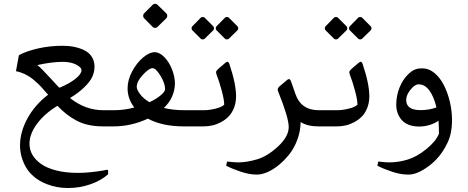

<svg xmlns="http://www.w3.org/2000/svg" viewBox="-20 -653 2418 992"><path d="M400.9 -290Q400.9 -296.9 396 -303.2Q367.2 -332 306.6 -333.5Q247.6 -333.5 173.3 -316.9Q196.3 -297.4 237.3 -252.4Q278.3 -207.5 285.2 -200.7H290Q339.4 -221.7 370.1 -246.1Q400.9 -270.5 400.9 -290ZM417 -392.6Q441.4 -380.4 454.8 -358.6Q468.3 -336.9 468.3 -309.3Q468.3 -281.7 457 -256.6Q445.8 -231.4 415.5 -202.1Q385.3 -172.9 341.8 -146.5Q420.9 -83.5 514.2 -83.5H549.8V0H512.7Q428.7 0 371.1 -32.2Q319.8 -60.5 276.9 -106.4Q210 -65.9 171.1 -13.2Q132.3 39.6 132.3 89.4Q132.3 151.4 192.4 194.3Q222.2 215.3 271 227.8Q319.8 240.2 382.3 240.2Q444.8 240.2 521 226.6Q522.5 226.6 525.6 225.6Q528.8 224.6 530.8 224.4Q532.7 224.1 535.2 224.6Q539.6 225.1 538.6 231.4V247.6Q501.5 280.3 446.5 299.3Q391.6 318.4 331.8 318.4Q272 318.4 221.7 298.3Q183.6 283.7 155.5 259.8Q127.4 235.8 112.3 208Q83.5 155.3 83.5 98.1Q83.5 29.3 121.6 -40.8Q159.7 -110.8 228.5 -163.6Q205.6 -190.4 192.1 -204.8Q178.7 -219.2 156.7 -238.3Q114.7 -274.4 62.5 -285.2L77.6 -367.7Q115.2 -388.7 176 -402.6Q236.8 -416.5 303.2 -416.5Q369.6 -416.5 417 -392.6Z M724.1 -559.1Q719.7 -563.5 719.7 -571.3Q719.7 -579.1 724.1 -583.5L769.5 -628.9Q773.9 -633.3 781.2 -633.3Q788.6 -633.3 793 -628.9L839.8 -583.5Q844.2 -579.1 844.2 -571.3Q844.2 -563.5 839.8 -559.1L793 -513.2Q788.6 -508.8 781.2 -508.8Q773.9 -508.8 769.5 -513.2ZM686.5 -204.1Q686.5 -189.9 703.4 -167Q720.2 -144 752.4 -125Q788.6 -142.1 810.8 -161.1Q833 -180.2 833 -191.9Q833 -222.7 809.1 -261.7Q785.2 -300.8 768.1 -300.8Q750 -300.8 718.3 -266.6Q686.5 -232.4 686.5 -204.1ZM508.3 -41.5Q509.3 -57.6 521.7 -70.6Q534.2 -83.5 549.8 -83.5H566.4Q624 -83.5 673.8 -97.7Q639.2 -142.1 639.2 -197.3Q639.2 -239.7 662.8 -284.2Q686.5 -328.6 719.2 -356Q752 -383.3 778.3 -383.3Q804.7 -383.3 829.6 -357.4Q854.5 -331.5 869.1 -293.7Q883.8 -255.9 883.8 -220.2Q881.8 -147.9 826.7 -95.2Q874.5 -83.5 934.1 -83.5H966.3V0H929.7Q817.9 0 744.1 -40Q658.2 0 566.4 0H549.8Q534.2 0 521.2 -12.7Q508.3 -25.4 508.3 -41.5Z M924.8 -41Q924.8 -58.1 937 -70.8Q949.2 -83.5 965.3 -83.5H1032.2Q1061 -83.5 1093.3 -91.6Q1125.5 -99.6 1138.2 -111.8V-115.2Q1138.2 -137.2 1126 -183.3Q1113.8 -229.5 1098.6 -268.6Q1096.2 -276.9 1096.2 -279.8Q1096.2 -286.6 1107.9 -297.4L1146.5 -330.1Q1153.8 -335 1157.5 -333.5Q1161.1 -332 1164.6 -324.2Q1199.7 -219.7 1199.7 -155.8Q1199.7 -122.6 1189 -95.5Q1178.2 -68.4 1161.1 -51Q1144 -33.7 1121.6 -21.7Q1099.1 -9.8 1076.9 -4.9Q1054.7 0 1032.2 0H965.3Q950.2 0 937.5 -12.7Q924.8 -25.4 924.8 -41ZM1099.1 -496.1Q1094.7 -500.5 1094.7 -506.8Q1094.7 -513.2 1099.1 -517.6L1141.6 -561Q1146 -565.4 1152.3 -565.4Q1158.7 -565.4 1163.1 -561L1206.5 -517.6Q1210.9 -513.2 1210.9 -506.8Q1210.9 -500.5 1206.5 -496.1L1163.1 -453.6Q1158.7 -449.2 1152.3 -449.2Q1146 -449.2 1141.6 -453.6ZM974.1 -496.1Q969.7 -500.5 969.7 -506.8Q969.7 -513.2 974.1 -517.6L1016.6 -561Q1021 -565.4 1027.3 -565.4Q1033.7 -565.4 1038.1 -561L1081.5 -517.6Q1085.9 -513.2 1085.9 -506.8Q1085.9 -500.5 1081.5 -496.1L1038.1 -453.6Q1033.7 -449.2 1027.3 -449.2Q1021 -449.2 1016.6 -453.6Z M1209.5 186Q1255.9 186 1309.3 169.9Q1362.8 153.8 1417.2 103Q1471.7 52.2 1471.7 3.4Q1471.7 -45.4 1416 -183.1Q1411.6 -195.8 1423.3 -206.1L1464.4 -240.7Q1468.8 -245.1 1473.9 -244.1Q1479 -243.2 1482.4 -235.8Q1489.3 -214.8 1506.8 -166.5Q1535.6 -83.5 1627.4 -83.5H1655.3V0H1624.5Q1568.8 0 1533.2 -22.5Q1532.7 23.9 1516.6 67.9Q1500.5 111.8 1475.1 143.8Q1449.7 175.8 1419.7 200.2Q1389.6 224.6 1360.6 236.8Q1331.5 249 1309.1 249H1306.2Q1268.6 249 1223.9 234.1Q1179.2 219.2 1148.4 203.1L1153.3 181.6Q1190.9 186 1209.5 186Z M1613.3 -41Q1613.3 -58.1 1625.5 -70.8Q1637.7 -83.5 1653.8 -83.5H1720.7Q1749.5 -83.5 1781.7 -91.6Q1814 -99.6 1826.7 -111.8V-115.2Q1826.7 -137.2 1814.5 -183.3Q1802.2 -229.5 1787.1 -268.6Q1784.7 -276.9 1784.7 -279.8Q1784.7 -286.6 1796.4 -297.4L1835 -330.1Q1842.3 -335 1845.9 -333.5Q1849.6 -332 1853 -324.2Q1888.2 -219.7 1888.2 -155.8Q1888.2 -122.6 1877.4 -95.5Q1866.7 -68.4 1849.6 -51Q1832.5 -33.7 1810.1 -21.7Q1787.6 -9.8 1765.4 -4.9Q1743.2 0 1720.7 0H1653.8Q1638.7 0 1626 -12.7Q1613.3 -25.4 1613.3 -41ZM1787.6 -496.1Q1783.2 -500.5 1783.2 -506.8Q1783.2 -513.2 1787.6 -517.6L1830.1 -561Q1834.5 -565.4 1840.8 -565.4Q1847.2 -565.4 1851.6 -561L1895 -517.6Q1899.4 -513.2 1899.4 -506.8Q1899.4 -500.5 1895 -496.1L1851.6 -453.6Q1847.2 -449.2 1840.8 -449.2Q1834.5 -449.2 1830.1 -453.6ZM1662.6 -496.1Q1658.2 -500.5 1658.2 -506.8Q1658.2 -513.2 1662.6 -517.6L1705.1 -561Q1709.5 -565.4 1715.8 -565.4Q1722.2 -565.4 1726.6 -561L1770 -517.6Q1774.4 -513.2 1774.4 -506.8Q1774.4 -500.5 1770 -496.1L1726.6 -453.6Q1722.2 -449.2 1715.8 -449.2Q1709.5 -449.2 1705.1 -453.6Z M2078.6 -136.7Q2078.6 -84 2152.3 -84Q2198.2 -84 2234.9 -98.1Q2222.7 -151.4 2199.2 -184.3Q2175.8 -217.3 2143.1 -217.3Q2123 -217.3 2100.8 -189.5Q2078.6 -161.6 2078.6 -136.7ZM2152.3 -299.3 2163.1 -299.8Q2195.8 -299.8 2224.6 -275.9Q2253.4 -252 2272.9 -213.9Q2292.5 -175.8 2304 -128.2Q2315.4 -80.6 2315.4 -33.2Q2315.4 43 2288.1 92.3Q2254.9 160.6 2195.6 204.8Q2136.2 249 2091.3 249H2087.4Q2049.8 249 2005.1 234.1Q1960.4 219.2 1929.7 203.1L1934.6 181.6Q1972.2 186 1990.7 186Q2037.1 186 2085 171.9Q2132.8 157.7 2182.6 117.4Q2232.4 77.1 2248 37.6Q2248 7.8 2245.6 -29.8Q2229 -16.6 2201.2 -7.8Q2173.3 1 2143.3 0.7Q2113.3 0.5 2090.1 -9Q2066.9 -18.6 2053.7 -35.2Q2027.3 -66.9 2027.3 -112.8Q2027.3 -158.7 2044.4 -200.9Q2061.5 -243.2 2090.8 -271.2Q2120.1 -299.3 2152.3 -299.3Z"/></svg>

Font: Nika
Style: Regular
Weight: 400
Designer: Mohammad Saleh Souzanchi
Foundry: http://font-store.ir
Version: Version:1.0.0;RFB:1.2.5;Building:2016-05-25 11:08:22.297533